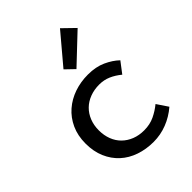

<svg xmlns="http://www.w3.org/2000/svg" viewBox="-223 -910 1046 1046"><g transform="rotate(-45 300.0 -387.5)"><path d="M345 12Q288 12 238.5 -5Q189 -22 153 -55Q117 -88 96.5 -135.5Q76 -183 76 -244Q76 -305 98 -353Q120 -401 158 -434Q196 -467 245.5 -484Q295 -501 351 -501Q411 -501 456 -480.5Q501 -460 531 -431L483 -368Q454 -392 423 -405.5Q392 -419 356 -419Q317 -419 284 -406.5Q251 -394 227.5 -371Q204 -348 191 -315.5Q178 -283 178 -244Q178 -205 190.5 -172.5Q203 -140 226.5 -117Q250 -94 282 -81.5Q314 -69 353 -69Q398 -69 433.5 -86Q469 -103 498 -127L541 -63Q499 -27 449 -7.5Q399 12 345 12ZM328 -566 277 -615 422 -787 491 -720Z"/></g></svg>

Font: SauceCodePro Nerd Font Mono
Style: Regular
Weight: 500
Monospace: yes
Designer: Paul D. Hunt, Teo Tuominen
Foundry: Adobe Systems Incorporated
Version: Version 2.030;PS 1.000;hotconv 16.6.51;makeotf.lib2.5.65220;